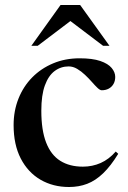

<svg xmlns="http://www.w3.org/2000/svg" viewBox="-20 -738 511 769"><path d="M299 -504.5Q350 -504.5 381.5 -493.8Q413 -483 427.2 -465.8Q441.5 -448.5 441.5 -430Q441.5 -413.5 434.5 -401.5Q427.5 -389.5 415.5 -383Q403.5 -376.5 387.5 -376.5Q380.5 -376.5 370.5 -386Q360.5 -395.5 348 -409.8Q335.5 -424 320.5 -438.2Q305.5 -452.5 289 -462.2Q272.5 -472 255 -472Q223.5 -472 198.8 -453.5Q174 -435 159.8 -396Q145.5 -357 145.5 -294.5Q145.5 -216.5 164.8 -167Q184 -117.5 221.2 -94Q258.5 -70.5 312 -70.5Q350 -70.5 383.2 -85.2Q416.5 -100 443.5 -131L453.5 -122Q423.5 -73 393 -43.8Q362.5 -14.5 329.2 -1.8Q296 11 256.5 11Q192.5 11 142.2 -18.2Q92 -47.5 63.2 -103Q34.5 -158.5 34.5 -237Q34.5 -294 54 -343Q73.5 -392 109 -428Q144.5 -464 192.8 -484.2Q241 -504.5 299 -504.5ZM105.5 -554.5 222.5 -718H301L418.5 -554.5H393L242.5 -668.5H281.5L131 -554.5Z"/></svg>

Font: Newsreader 60pt Medium
Style: Regular
Weight: 500
Designer: Hugues Gentile
Foundry: Production Type
Version: Version 1.003